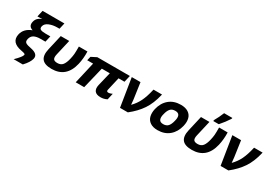

<svg xmlns="http://www.w3.org/2000/svg" viewBox="38 -1916 4559 3222"><g transform="rotate(30 2317.5 -305.5)"><path d="M548 -336H457Q375 -336 328.5 -311Q282 -286 268 -226Q261 -192 267.5 -175Q274 -158 296 -146Q314 -135 384 -121Q466 -105 498 -74Q533 -42 521 10Q503 86 413 182L409 185H232L245 173Q287 133 320 91Q346 60 352 34Q355 21 341 14Q324 5 274 -4Q56 -43 95 -216Q123 -340 266 -394Q173 -422 196 -519Q208 -573 251 -606Q273 -624 313 -639Q262 -636 239 -636H220L248 -760H671L644 -642H600Q516 -642 447.5 -613.5Q379 -585 366 -530Q355 -485 384.5 -469.5Q414 -454 485 -454H575Z M1241 -540Q1245 -415 1218 -295Q1147 9 863 9Q727 9 676.5 -55.5Q626 -120 656 -250L724 -546H888L819 -247Q804 -183 821.5 -154Q839 -125 899 -125Q966 -125 1000.5 -169Q1035 -213 1055 -301Q1068 -356 1072 -401Q1076 -452 1075 -537V-546H1240Z M1918 -417 1859 -161Q1850 -122 1889 -122Q1918 -122 1952 -138L1964 -144L1936 -20L1931 -18Q1877 10 1813 10Q1731 10 1699 -32.5Q1667 -75 1685 -152L1749 -417H1594L1493 0H1329L1425 -417H1311L1329 -493L1433 -546H2063L2033 -417Z M2686 -546 2684 -538Q2641 -354 2558.5 -231Q2476 -108 2341 -2L2339 0H2187L2100 -546H2269L2313 -238L2323 -137Q2398 -213 2442.5 -305Q2487 -397 2519 -538L2521 -546Z M3094 -274Q3113 -342 3096 -381.5Q3079 -421 3017 -421Q2955 -421 2922.5 -384Q2890 -347 2873 -274Q2854 -206 2871 -165.5Q2888 -125 2950 -125Q3012 -125 3044.5 -162.5Q3077 -200 3094 -274ZM2703 -125Q2685 -191 2704 -274Q2735 -406 2824.5 -481Q2914 -556 3050 -556Q3138 -556 3193 -520.5Q3248 -485 3265 -423Q3283 -359 3263 -274Q3232 -142 3142 -66Q3052 10 2917 10Q2829 10 2774.5 -26.5Q2720 -63 2703 -125Z M3958 -540Q3962 -415 3935 -295Q3864 9 3580 9Q3444 9 3393.5 -55.5Q3343 -120 3373 -250L3441 -546H3605L3536 -247Q3521 -183 3538.5 -154Q3556 -125 3616 -125Q3683 -125 3717.5 -169Q3752 -213 3772 -301Q3785 -356 3789 -401Q3793 -452 3792 -537V-546H3957ZM3658 -615V-616Q3675 -644 3703 -701Q3731 -758 3742 -789L3744 -796H3905L3900 -775L3899 -774Q3842 -685 3763 -595L3759 -591H3652Z M4635 -546 4633 -538Q4590 -354 4507.5 -231Q4425 -108 4290 -2L4288 0H4136L4049 -546H4218L4262 -238L4272 -137Q4347 -213 4391.5 -305Q4436 -397 4468 -538L4470 -546Z"/></g></svg>

Font: Passageway
Style: BdIt
Weight: 700
Foundry: Ascender Corporation
Version: Version 1.11